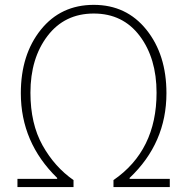

<svg xmlns="http://www.w3.org/2000/svg" viewBox="-20 -759 759 779"><path d="M50.8 0V-33.2H211.9V-37.1Q64.5 -180.7 64.5 -380.9Q64.5 -537.1 145.5 -638.2Q226.6 -739.3 360.4 -739.3Q493.2 -739.3 574.2 -638.2Q655.3 -537.1 655.3 -380.9Q655.3 -178.7 505.9 -37.1V-33.2H668.9V0H440.4V-28.3Q615.2 -148.4 615.2 -382.8Q615.2 -522.5 546.9 -613.3Q478.5 -704.1 360.4 -704.1Q242.2 -704.1 172.9 -613.3Q103.5 -522.5 103.5 -382.8Q103.5 -256.8 152.8 -168.9Q202.1 -81.1 278.3 -28.3V0Z"/></svg>

Font: Bpmf Zihi Sans ExtraLight
Style: ExtraLight
Weight: 250
Foundry: But Ko
Version: Version 1.320